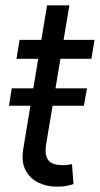

<svg xmlns="http://www.w3.org/2000/svg" viewBox="-20 -696 376 723"><path d="M13.7 -297.9 24.4 -363.3H307.6L295.9 -297.9ZM335.9 -545.9 324.2 -474.6H42L53.7 -545.9ZM157.2 -675.8H241.2L154.3 -156.2Q148.4 -121.1 156 -103.3Q163.6 -85.4 179.4 -79.8Q195.3 -74.2 213.9 -74.2Q228 -73.7 236.8 -75.4Q245.6 -77.1 251 -78.1L256.8 -2.9Q247.1 0.5 230.7 3.9Q214.4 7.3 191.4 6.8Q155.8 6.8 124.5 -8.3Q93.3 -23.4 76.4 -54.9Q59.6 -86.4 67.4 -133.8Z"/></svg>

Font: Inter Tight
Style: Italic
Weight: 400
Italic angle: -9.39999°
Designer: Rasmus Andersson
Foundry: rsms
Version: Version 3.002